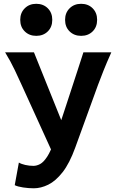

<svg xmlns="http://www.w3.org/2000/svg" viewBox="-20 -992 631 1024"><path d="M161.1 -712.9 320.8 -315.9 252.4 -194.3 95.2 -539.6Q80.6 -572.3 58.8 -618.2Q37.1 -664.1 7.3 -712.9ZM424.8 -712.9H573.7Q548.3 -656.2 532 -615Q515.6 -573.7 502.9 -539.6L381.8 -206.1Q351.1 -121.1 314 -73.7Q276.9 -26.4 237.5 -7.1Q198.2 12.2 160.2 12.2Q132.3 12.2 103.3 7.8Q74.2 3.4 58.6 -4.4L80.6 -125Q93.3 -117.2 114.7 -112.3Q136.2 -107.4 158.2 -107.4Q175.8 -107.4 194.1 -117.2Q212.4 -127 231.7 -156.5Q251 -186 271 -244.1Q278.3 -265.6 292.5 -308.1Q306.6 -350.6 324 -403.6Q341.3 -456.5 359.1 -510.7Q377 -564.9 391.8 -610.8Q406.7 -656.7 415.8 -684.8Q424.8 -712.9 424.8 -712.9ZM327.1 -886.2Q327.1 -923.8 351.3 -947.8Q375.5 -971.7 412.6 -971.7Q450.2 -971.7 474.1 -947.8Q498 -923.8 498 -886.2Q498 -848.1 474.1 -824.5Q450.2 -800.8 412.6 -800.8Q375.5 -800.8 351.3 -824.5Q327.1 -848.1 327.1 -886.2ZM87.9 -886.2Q87.9 -923.8 112.1 -947.8Q136.2 -971.7 173.3 -971.7Q210.9 -971.7 234.9 -947.8Q258.8 -923.8 258.8 -886.2Q258.8 -848.1 234.9 -824.5Q210.9 -800.8 173.3 -800.8Q136.2 -800.8 112.1 -824.5Q87.9 -848.1 87.9 -886.2Z"/></svg>

Font: Andika
Style: Bold
Weight: 700
Designer: Victor Gaultney, Annie Olsen, Julie Remington, Don Collingsworth, Eric Hays, Becca Hirsbrunner
Foundry: SIL International
Version: Version 6.101